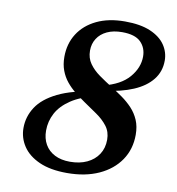

<svg xmlns="http://www.w3.org/2000/svg" viewBox="-79 -754 773 839"><g transform="rotate(10 307.5 -335.0)"><path d="M373.1 -369.3 362.8 -391.2Q438.7 -409.6 475.8 -452.8Q512.8 -496 512.8 -545.3Q512.8 -584.4 487.3 -609.7Q461.8 -634.9 404.7 -634.9Q365.7 -634.9 337.7 -621.7Q309.7 -608.5 294.8 -585Q279.8 -561.6 279.8 -531.4Q279.8 -498.3 297 -474Q314.1 -449.7 342.1 -429.7Q370.1 -409.8 402.6 -389.4Q426.8 -374.3 451.3 -356.9Q475.8 -339.4 496 -318Q516.2 -296.5 528.4 -268.3Q540.5 -240.2 540.5 -203.4Q540.5 -139.1 507.3 -90.3Q474 -41.5 414 -14.1Q354 13.2 273.2 13.2Q199.1 13.2 150.1 -8.7Q101 -30.6 76.6 -67.3Q52.2 -104 52.2 -147.9Q52.2 -198.1 80.1 -241Q107.9 -284 170.5 -314.8Q233.1 -345.6 337.2 -359.5L342.6 -339.6Q274.3 -324 232.2 -295.9Q190 -267.7 170.7 -231.4Q151.4 -195 151.4 -153.9Q151.4 -118.8 166.4 -92.6Q181.3 -66.5 209.6 -52Q237.9 -37.5 277.4 -37.5Q320.6 -37.5 352.9 -52.7Q385.2 -67.9 403.2 -95.5Q421.3 -123.1 421.3 -160.4Q421.3 -195.1 402.5 -219.8Q383.7 -244.5 354.5 -264.7Q325.4 -284.9 294.4 -305.9Q271.3 -321.9 249.8 -339.1Q228.2 -356.4 211.3 -377.2Q194.3 -398 184.3 -424.6Q174.2 -451.2 174.2 -484.8Q174.2 -543.1 202.6 -587.8Q231 -632.4 283.7 -657.8Q336.4 -683.1 409 -683.1Q477.4 -683.1 521.7 -664.2Q565.9 -645.3 587.5 -613.8Q609.1 -582.3 609.1 -544.6Q609.1 -495.7 580.3 -459.6Q551.6 -423.5 498.7 -401Q445.8 -378.6 373.1 -369.3Z"/></g></svg>

Font: Newsreader Text
Style: Italic
Weight: 400
Italic angle: -17°
Designer: Hugues Gentile
Foundry: Production Type
Version: Version 1.001